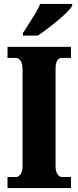

<svg xmlns="http://www.w3.org/2000/svg" viewBox="-20 -951 395 971"><path d="M18 -56H62Q74 -56 84 -69.5Q94 -83 94 -109V-601Q94 -630 84 -644Q74 -658 62 -658H18V-714H339V-658H293Q277 -658 269 -644.5Q261 -631 261 -600V-110Q261 -85 270.5 -70.5Q280 -56 293 -56H339V0H18ZM96 -784Q97 -785 121 -823Q145 -860 160 -885Q175 -910 183 -931H345V-921Q330 -896 274 -849Q218 -802 171 -771H96Z"/></svg>

Font: Noto Serif CondBlack
Style: Regular
Weight: 900
Width: 3
Designer: Monotype Design Team
Foundry: Monotype Imaging Inc.
Version: Version 1.001